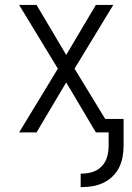

<svg xmlns="http://www.w3.org/2000/svg" viewBox="-20 -540 540 783"><path d="M309 223V168H314Q337 168 358.5 161Q380 154 395.5 137.5Q411 121 417 99Q423 77 423 55V0H371L250 -204L129 0H58L216 -260L58 -520H129L250 -316L371 -520H442L284 -260L409 -55H484V55Q484 77 480 99.5Q476 122 466 142.5Q456 163 439.5 179Q423 195 402.5 205Q382 215 359.5 219Q337 223 314 223Z"/></svg>

Font: Iosevka Custom Light
Style: Regular
Weight: 300
Monospace: yes
Designer: Belleve Invis
Foundry: Belleve Invis
Version: Version 27.3.5